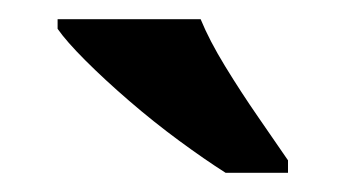

<svg xmlns="http://www.w3.org/2000/svg" viewBox="-20 -786 360 200"><path d="M215 -606Q193 -620 166.5 -639.5Q140 -659 114.5 -681Q89 -703 69 -723Q49 -743 40 -756V-766H189Q198 -744 214.5 -717Q231 -690 249 -664Q267 -638 280 -619V-606Z"/></svg>

Font: Noto Serif Sinhala SemiCondensed
Style: Bold
Weight: 700
Width: 4
Designer: Jelle Bosma - Monotype Design Team
Foundry: Monotype Imaging Inc.
Version: Version 2.007; ttfautohint (v1.8.4.7-5d5b)